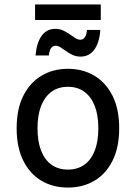

<svg xmlns="http://www.w3.org/2000/svg" viewBox="-20 -835 612 865"><path d="M55 -257Q55 -344 85 -403.5Q115 -463 167 -494Q219 -525 286 -525Q353 -525 405 -494Q457 -463 487 -403.5Q517 -344 517 -257Q517 -171 487 -111Q457 -51 405 -20.5Q353 10 286 10Q219 10 167 -20.5Q115 -51 85 -111Q55 -171 55 -257ZM149 -257Q149 -197 165.5 -155.5Q182 -114 212.5 -92.5Q243 -71 286 -71Q329 -71 359.5 -92.5Q390 -114 406.5 -155.5Q423 -197 423 -257Q423 -317 406.5 -358.5Q390 -400 359.5 -422Q329 -444 286 -444Q243 -444 212.5 -422Q182 -400 165.5 -358.5Q149 -317 149 -257ZM140 -585Q145 -642 167.5 -673.5Q190 -705 229 -705Q249 -705 265 -697.5Q281 -690 294 -680.5Q307 -671 319 -663.5Q331 -656 342 -656Q353 -656 361 -665.5Q369 -675 372 -700H432Q428 -643 405 -611.5Q382 -580 343 -580Q323 -580 307 -587.5Q291 -595 278 -604.5Q265 -614 253 -621.5Q241 -629 230 -629Q220 -629 211.5 -620Q203 -611 200 -585ZM138 -745V-815H434V-745Z"/></svg>

Font: Radio Canada
Style: Regular
Weight: 400
Designer: Charles Daoud, Etienne Aubert Bonn, Alexandre Saumier Demers, Jacques Le Bailly
Foundry: Radio-Canada
Version: Version 2.104;gftools[0.9.28.dev5+ged2979d]